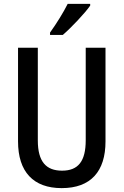

<svg xmlns="http://www.w3.org/2000/svg" viewBox="-20 -960 637 990"><path d="M445 -931V-940H329C307 -896 273 -841 238 -792V-780H304C348 -818 418 -892 445 -931ZM524 -231V-714H422V-237C422 -128 383 -80 300 -80C218 -80 175 -126 175 -236V-714H73V-231C73 -74 152 10 298 10C448 10 524 -76 524 -231Z"/></svg>

Font: Noto Sans Gurmukhi UI Condensed Medium
Style: Regular
Weight: 500
Width: 3
Designer: Jelle Bosma - Monotype Design Team
Foundry: Monotype Imaging Inc.
Version: Version 2.004